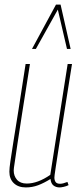

<svg xmlns="http://www.w3.org/2000/svg" viewBox="-20 -810 353 840"><path d="M93 10Q60 10 40.5 -8.5Q21 -27 21 -59Q21 -74 25.5 -104.5Q30 -135 38.5 -189Q47 -243 60.5 -326.5Q74 -410 92 -530H111Q90 -397 76.5 -312Q63 -227 56 -178.5Q49 -130 45.5 -107Q42 -84 41 -76.5Q40 -69 40 -64Q40 -40 54.5 -23.5Q69 -7 97 -7Q145 -7 200 -45L276 -530H295Q273 -391 258.5 -300.5Q244 -210 236 -157.5Q228 -105 224 -79.5Q220 -54 219 -45Q218 -36 218 -33Q218 -21 223.5 -13.5Q229 -6 243 -6Q255 -6 275 -14L280 0Q270 5 258.5 7.5Q247 10 241 10Q225 10 214 1.5Q203 -7 201 -27Q172 -9 146.5 0.5Q121 10 93 10ZM120 -596 225 -790H245L289 -596H273L233 -768L137 -596Z"/></svg>

Font: Georama Condensed Thin
Style: Italic
Weight: 100
Width: 3
Italic angle: -9°
Designer: Jean-Baptiste Levee
Foundry: Production Type
Version: Version 1.000